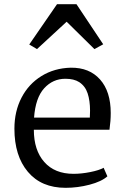

<svg xmlns="http://www.w3.org/2000/svg" viewBox="-20 -887 599 919"><path d="M49 0ZM510 -346Q510 -308 504 -266H142Q142 -168 192 -111.5Q242 -55 332 -55Q370 -55 412.5 -63.5Q455 -72 476 -84L494 -43Q466 -18 409 -3Q352 12 294 12Q178 12 113.5 -64.5Q49 -141 49 -271Q49 -354 83 -419.5Q117 -485 178.5 -523Q240 -561 319 -563Q408 -564 459 -506.5Q510 -449 510 -346ZM143 -324H410Q411 -335 411 -357Q411 -405 399.5 -440Q388 -475 359 -494Q334 -510 293 -510Q233 -510 191.5 -464.5Q150 -419 143 -324ZM253 -867H346L474 -675L432 -652L299 -783L157 -652L120 -674Z"/></svg>

Font: Martel DemiBold
Style: Regular
Weight: 600
Designer: Dan Reynolds
Foundry: Dan Reynolds
Version: Version 1.001; ttfautohint (v1.1) -l 5 -r 5 -G 72 -x 0 -D la